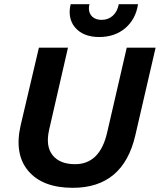

<svg xmlns="http://www.w3.org/2000/svg" viewBox="-20 -888 764 918"><path d="M640 -868Q629 -796 579 -753.5Q529 -711 454 -711Q389 -711 351 -744.5Q313 -778 313 -832Q313 -848 318 -868H408Q405 -859 405 -849Q405 -823 421.5 -808Q438 -793 466 -793Q497 -793 519 -812.5Q541 -832 548 -868ZM328 10Q184 10 115.5 -70.5Q47 -151 79 -290L166 -660H305L215 -268Q197 -189 231.5 -146Q266 -103 339 -103Q457 -103 492 -253L586 -660H724L627 -241Q569 10 328 10Z"/></svg>

Font: Elaine Sans SemiBold
Style: Italic
Weight: 600
Italic angle: -13°
Designer: Wei Huang
Foundry: Wei Huang
Version: Version 2.001;December 24, 2019;FontCreator 12.0.0.2547 64-b